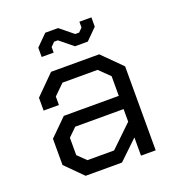

<svg xmlns="http://www.w3.org/2000/svg" viewBox="-124 -774 800 873"><g transform="rotate(-20 275.5 -337.0)"><path d="M60 -82V-209L142 -290H408V-385L358 -434H188L138 -385V-344H64V-406L156 -498H389L481 -406V0H410V-88L318 0H142ZM303 -64 408 -165V-226H174L134 -187V-103L174 -64ZM234 -622H216L197 -603V-576H139V-621L192 -674H254L318 -622H337L355 -640V-668H413V-623L360 -570H298Z"/></g></svg>

Font: Chakra Petch
Style: Regular
Weight: 400
Designer: Katatrad Aksorn Co.,Ltd.
Foundry: Cadson Demak Co.,Ltd.
Version: Version 1.000; ttfautohint (v1.6)